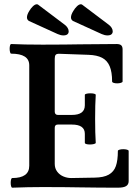

<svg xmlns="http://www.w3.org/2000/svg" viewBox="-20 -871 650 894"><path d="M29.8 -20Q29.8 -29.3 31.7 -35.6Q33.7 -42 37.1 -42Q116.2 -42 116.2 -99.1V-566.9Q116.2 -621.1 32.2 -621.1Q28.8 -621.1 26.9 -627.9Q24.9 -634.8 24.9 -644Q24.9 -653.3 26.9 -659.7Q28.8 -666 32.2 -666Q90.8 -663.1 178.2 -663.1Q235.8 -663.1 278.8 -663.6Q321.8 -664.1 350.6 -664.6Q437 -666 522.9 -666Q537.6 -666 544.2 -660.2Q550.8 -654.3 550.8 -641.1V-491.7Q550.8 -487.8 543.2 -485.4Q535.6 -482.9 525.9 -482.9Q516.1 -482.9 509 -485.1Q502 -487.3 502 -491.7Q502 -536.1 490.5 -563Q479 -589.8 455.1 -602.1Q431.2 -614.3 393.1 -615.7L254.9 -620.6Q243.2 -620.6 239 -615.5Q234.9 -610.4 234.9 -597.2V-351.1Q234.9 -344.2 238.5 -340.1Q242.2 -335.9 249 -335.9H314.9Q375 -335.9 375 -380.9V-429.2Q375 -432.6 382.8 -434.6Q390.6 -436.5 400.9 -436.5Q411.1 -436.5 418.5 -434.6Q425.8 -432.6 425.8 -429.2Q422.9 -384.8 422.9 -317.9Q422.9 -250.5 425.8 -206.1Q425.8 -202.6 417.5 -200.4Q409.2 -198.2 398.4 -198.2Q388.7 -198.2 381.8 -200.2Q375 -202.1 375 -206.1V-248Q375 -291 314.9 -291H249Q234.9 -291 234.9 -275.9V-107.9Q234.9 -86.9 246.3 -71.8Q257.8 -56.6 275.4 -49.3Q293 -42 311 -42L419.9 -43.9Q462.9 -44.4 486.6 -57.9Q510.3 -71.3 519.5 -97.7Q528.8 -124 528.8 -168Q528.8 -171.9 536.4 -174.1Q543.9 -176.3 554.2 -176.3Q564 -176.3 571.5 -174.1Q579.1 -171.9 579.1 -168V-27.8Q579.1 -11.7 567.1 -4.4Q555.2 2.9 528.8 2.9Q441.9 2.9 355.5 1.5Q326.7 1 283.4 0.5Q240.2 0 182.1 0Q109.9 0 37.1 2.9Q33.7 2.9 31.7 -3.9Q29.8 -10.7 29.8 -20ZM114.7 -773.4Q105.5 -779.3 105.5 -790Q105.5 -802.7 116.2 -819.8Q123.5 -832.5 133.3 -841.8Q143.1 -851.1 151.4 -851.1Q155.3 -851.1 157.7 -849.1L280.8 -756.3Q289.6 -750 294.7 -741.5Q299.8 -732.9 299.8 -725.1Q299.8 -719.2 297.4 -715.3Q292 -706.1 275.4 -706.1Q262.7 -706.1 248.5 -712.4ZM319.8 -773.4Q310.5 -779.3 310.5 -790Q310.5 -802.7 321.3 -819.8Q328.6 -832.5 338.4 -841.8Q348.1 -851.1 356.4 -851.1Q360.4 -851.1 362.8 -849.1L485.8 -756.3Q494.6 -750 499.8 -741.5Q504.9 -732.9 504.9 -725.1Q504.9 -719.2 502.4 -715.3Q497.1 -706.1 480.5 -706.1Q467.8 -706.1 453.6 -712.4Z"/></svg>

Font: JuniusX
Style: Bold
Weight: 700
Designer: Peter S. Baker
Foundry: Briery Creek Software
Version: Version 1.004